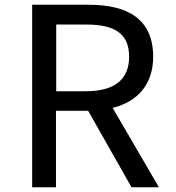

<svg xmlns="http://www.w3.org/2000/svg" viewBox="-20 -786 740 806"><path d="M647 0 453 -333C556 -359 623 -430 623 -548C623 -710 510 -766 354 -766H115V0H215V-321H350L532 0ZM216 -683H340C458 -683 522 -648 522 -548C522 -450 458 -403 340 -403H216Z"/></svg>

Font: Kawkab Mono Light
Style: Bold
Weight: 400
Monospace: yes
Designer: Abdullah Arif
Foundry: Abdullah Arif
Version: Version 1.000;PS 000.500;hotconv 1.0.88;makeotf.lib2.5.64775